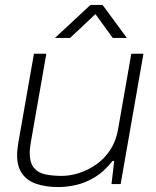

<svg xmlns="http://www.w3.org/2000/svg" viewBox="-20 -743 631 775"><path d="M215 12Q164 12 126.5 -1Q89 -14 69 -42.5Q49 -71 49 -117Q49 -129 50.5 -141Q52 -153 54 -167L117 -526H167L105 -172Q103 -159 101.5 -147.5Q100 -136 100 -126Q100 -86 117 -65.5Q134 -45 163.5 -39Q193 -33 229 -33Q264 -33 300.5 -45Q337 -57 369.5 -80Q402 -103 425 -138Q448 -173 456 -218L510 -526H559L467 0H430L441 -93H434Q400 -50 362.5 -27.5Q325 -5 287.5 3.5Q250 12 215 12ZM202 -590 345 -723H394L492 -590H435L355 -700H380L263 -590Z"/></svg>

Font: Archivo SemiExpanded Thin
Style: Italic
Weight: 250
Width: 6
Italic angle: -10°
Designer: Hector Gatti
Foundry: Omnibus-Type
Version: Version 2.001